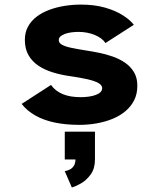

<svg xmlns="http://www.w3.org/2000/svg" viewBox="-20 -532 690 835"><path d="M325.4 11Q265.5 11 217.4 0.8Q169.3 -9.4 133.4 -29.8Q97.6 -50.2 74.1 -80.1L201.9 -162.6Q211.4 -148.9 224.4 -139Q237.4 -129.1 253.7 -122.3Q270.1 -115.6 289.6 -112.5Q309.1 -109.4 330.9 -109.4Q349.7 -109.4 366.5 -111.9Q383.4 -114.3 396.4 -119.1Q409.5 -123.9 416.9 -131.2Q424.3 -138.6 424.3 -148.4Q424.3 -161.6 408.1 -170.8Q392 -180.1 360.1 -187.4Q328.2 -194.7 279.8 -201.5Q243.4 -206.9 209.1 -217.4Q174.7 -227.9 147.4 -246Q120.1 -264.1 104.1 -291.8Q88.1 -319.4 88.1 -358.6Q88.1 -391.1 101.8 -416.2Q115.4 -441.2 139.3 -459.4Q163.2 -477.6 194.5 -489.2Q225.9 -500.9 260.9 -506.4Q296 -512 331.7 -512Q391.1 -512 437.1 -498.8Q483.1 -485.5 514.6 -465.3Q546.1 -445.1 562 -424.1L438.6 -344.9Q432 -355.4 420.4 -364.1Q408.8 -372.9 393.2 -379.5Q377.7 -386.1 359.5 -389.7Q341.3 -393.3 321.4 -393.3Q305.7 -393.3 290.4 -391.2Q275.1 -389.2 262.8 -384.8Q250.4 -380.4 243 -373.7Q235.6 -367 235.6 -357.3Q235.6 -345.1 249.9 -337.2Q264.3 -329.4 290.6 -323.9Q316.9 -318.4 353 -312.7Q379.6 -308.7 410.2 -302.5Q440.9 -296.4 470.4 -286Q499.9 -275.6 524 -259.1Q548.1 -242.6 562.7 -218.1Q577.3 -193.6 577.3 -159.1Q577.3 -123.7 563.5 -96.1Q549.6 -68.6 525.2 -48.2Q500.8 -27.9 468.6 -14.8Q436.5 -1.8 400 4.6Q363.5 11 325.4 11ZM292.4 283.2 261.6 212.4Q273.5 210.3 284.1 204.9Q294.7 199.6 301.5 188.5Q308.3 177.5 308.3 159.5L393 161.6Q393 200.9 374.6 226.4Q356.1 251.9 332.4 265.5Q308.6 279.1 292.4 283.2ZM261.7 161.6V40.7H393V161.6Z"/></svg>

Font: Trispace Thin
Style: Regular
Weight: 100
Designer: Tyler Finck
Foundry: Etcetera Type Company
Version: Version 1.210